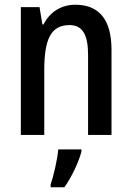

<svg xmlns="http://www.w3.org/2000/svg" viewBox="-20 -570 557 811"><path d="M298 -550C241 -550 191 -521 164 -467H159L147 -540H68V0H167V-273C167 -405 195 -464 274 -464C329 -464 352 -422 352 -339V0H451V-360C451 -489 397 -550 298 -550ZM324 71V61H226C223 102 206 174 194 209V221H252C282 179 311 118 324 71Z"/></svg>

Font: Noto Sans Myanmar UI Condensed Medium
Style: Regular
Weight: 500
Width: 3
Designer: Monotype Design Team
Foundry: Monotype Imaging Inc.
Version: Version 2.103